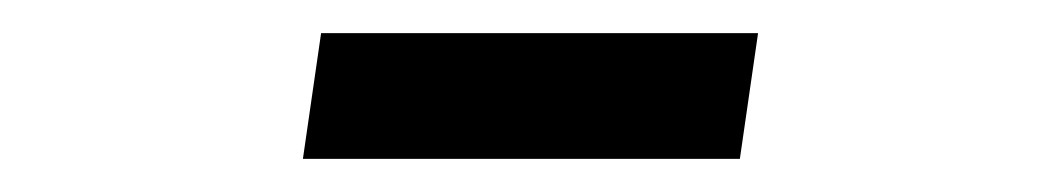

<svg xmlns="http://www.w3.org/2000/svg" viewBox="-20 -763 640 116"><path d="M174 -743 163 -667H427L438 -743Z"/></svg>

Font: Smiley Sans Oblique
Style: Regular
Weight: 400
Italic angle: -8°
Designer: oooooohmygosh, Nagisa Chen, Janine Sui, Heda Shi, Jian Li
Foundry: atelierAnchor
Version: Version 2.0.1